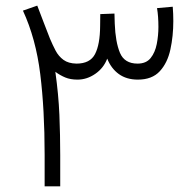

<svg xmlns="http://www.w3.org/2000/svg" viewBox="-20 -654 684 674"><path d="M463.9 -374.5Q424.3 -374.5 397.2 -394Q370.1 -413.6 356.4 -448.2Q343.8 -415 314.5 -394.8Q285.2 -374.5 252 -374.5Q227.1 -374.5 209 -382.1Q190.9 -389.6 174.3 -401.9Q185.5 -321.8 188.5 -250.7Q191.4 -179.7 191.4 -109.4V0H136.7V-110.8Q136.7 -269.5 121.3 -393.8Q106 -518.1 60.5 -616.7L110.8 -634.3Q123.5 -601.6 133.1 -575.9Q142.6 -550.3 155.3 -518.6Q164.6 -496.6 175 -476.6Q185.5 -456.5 202.9 -443.8Q220.2 -431.2 248.5 -430.7Q296.4 -430.7 313.7 -464.4Q331.1 -498 331.5 -563L332 -604.5L381.8 -606.4L382.8 -571.3Q385.3 -506.3 401.1 -468.5Q417 -430.7 462.9 -430.7Q493.2 -430.7 508.8 -450.2Q524.4 -469.7 530.3 -499.5Q536.1 -529.3 536.1 -559.6Q536.1 -577.6 534.9 -594.5Q533.7 -611.3 531.2 -625.5L586.4 -630.4Q587.4 -617.7 587.9 -605Q588.4 -592.3 588.4 -580.1Q588.4 -527.3 578.1 -480.2Q567.9 -433.1 540.8 -403.8Q513.7 -374.5 463.9 -374.5Z"/></svg>

Font: Vazirmatn UI FD ExtraLight
Style: Regular
Weight: 200
Designer: Saber Rastikerdar
Foundry: Saber Rastikerdar
Version: Version 33.003